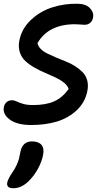

<svg xmlns="http://www.w3.org/2000/svg" viewBox="-34 -627 564 1029"><path d="M133.8 43Q57.6 43 18.3 13.7Q-21 -15.6 -13.2 -53.2Q-10.7 -68.8 1.2 -79.3Q13.2 -89.8 29.8 -89.8Q42 -89.8 54.9 -83.5Q67.9 -77.1 89.1 -70.6Q110.4 -64 143.1 -64Q211.9 -64 256.1 -83.7Q300.3 -103.5 334 -149.9Q328.6 -168 309.3 -183.6Q290 -199.2 264.2 -211.4Q238.3 -223.6 208.5 -236.3Q178.7 -249 151.4 -264.4Q124 -279.8 102.8 -299.1Q81.5 -318.4 72.3 -346.7Q63 -375 69.8 -410.2Q82.5 -474.1 132.1 -520.5Q181.6 -566.9 246.6 -587.6Q311.5 -608.4 381.8 -606.9Q425.8 -606.4 447.8 -583.7Q469.7 -561 464.8 -533.2Q461.4 -514.6 449.2 -504.4Q437 -494.1 418.9 -494.1Q413.6 -494.1 397.2 -495.6Q380.9 -497.1 368.2 -497.1Q225.6 -497.1 167 -396Q169.9 -378.9 184.6 -364.5Q199.2 -350.1 220.5 -339.8Q241.7 -329.6 267.8 -318.4Q293.9 -307.1 319.8 -297.1Q345.7 -287.1 369.1 -272Q392.6 -256.8 409.4 -239.5Q426.3 -222.2 433.3 -196.3Q440.4 -170.4 434.1 -139.2Q421.9 -77.6 376.7 -35.6Q331.5 6.3 270 24.7Q208.5 43 133.8 43ZM38.1 381.8Q18.1 381.8 10 374Q2 366.2 4.9 351.1Q9.3 330.6 33.2 295.9Q47.4 275.4 56.2 255.1Q64.9 234.9 67.9 222.9Q70.8 210.9 75.2 188Q85.9 130.9 137.2 130.9Q172.4 130.9 188.2 149.4Q204.1 168 196.8 204.1Q189.9 239.7 168.9 278.3Q147.9 316.9 116.2 347.2Q78.6 381.8 38.1 381.8Z"/></svg>

Font: Shantell Sans Irregular Bouncy
Style: Italic
Weight: 500
Italic angle: -11.31°
Designer: Stephen Nixon, Anya Danilova, Shantell Martin
Foundry: Arrow Type
Version: Version 1.006;[9816181b4]